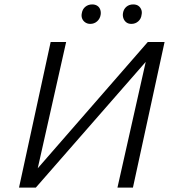

<svg xmlns="http://www.w3.org/2000/svg" viewBox="-20 -848 778 868"><path d="M98 0 106 -36 648 -658H692L684 -620L142 0ZM66 0 209 -658H279L131 0ZM511 0 659 -658H724L581 0ZM388 -740Q375 -740 365 -747Q355 -754 351 -765Q347 -776 350 -789Q353 -807 366 -817.5Q379 -828 397 -828Q410 -828 419.5 -822Q429 -816 433 -805Q437 -794 435 -781Q432 -763 419 -751.5Q406 -740 388 -740ZM574 -740Q560 -740 551 -747Q542 -754 538 -765Q534 -776 536 -789Q539 -807 551.5 -817.5Q564 -828 582 -828Q596 -828 605 -822Q614 -816 618.5 -805Q623 -794 620 -781Q618 -763 605 -751.5Q592 -740 574 -740Z"/></svg>

Font: Ysabeau Infant
Style: Italic
Weight: 400
Italic angle: -12°
Designer: Christian Thalmann (Catharsis Fonts)
Version: Version 2.001;gftools[0.9.30]; featfreeze: ss01,ss02,lnum